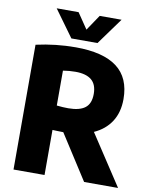

<svg xmlns="http://www.w3.org/2000/svg" viewBox="-101 -1024 865 1097"><g transform="rotate(10 332.0 -475.0)"><path d="M464 0 297.5 -259.5Q282 -259.5 257 -260.5Q242 -261.5 234.5 -261.5V0H54.5V-724Q169 -749.5 283.5 -749.5Q443.5 -749.5 523.5 -689Q603.5 -628.5 603.5 -505Q603.5 -428.5 568.8 -374.5Q534 -320.5 469.5 -291.5L661 0ZM234.5 -403Q270.5 -399 301.5 -399Q367 -399 399 -423.8Q431 -448.5 431 -504.5Q431 -559.5 399.8 -585.5Q368.5 -611.5 306.5 -611.5Q270.5 -611.5 234.5 -605.5ZM387 -950H514L401.5 -795H250L137.5 -950H264.5L326 -859.5Z"/></g></svg>

Font: Encode Sans Semi Condensed ExBd
Style: Regular
Weight: 800
Width: 4
Designer: Multiple Designers
Foundry: Impallari Type
Version: Version 2.000